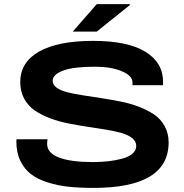

<svg xmlns="http://www.w3.org/2000/svg" viewBox="-20 -897 890 929"><path d="M332 -744.1 448.2 -877H607.9V-872.1L448.2 -744.1ZM432.1 12.2Q365.2 12.2 312.5 6.6Q259.8 1 210.9 -14.4Q162.1 -29.8 129.9 -54.4Q97.7 -79.1 78.4 -119.1Q59.1 -159.2 59.1 -212.9Q59.1 -220.2 60.1 -223.1H210Q208 -211.4 208 -201.2Q208 -156.2 266.1 -134.5Q324.2 -112.8 429.2 -112.8Q468.3 -112.8 503.2 -116.7Q538.1 -120.6 569.8 -128.9Q601.6 -137.2 620.4 -153.1Q639.2 -168.9 639.2 -190.9Q639.2 -212.9 619.9 -228.5Q600.6 -244.1 568.1 -253.4Q535.6 -262.7 493.7 -269.5Q451.7 -276.4 405 -283.4Q358.4 -290.5 312 -299.6Q265.6 -308.6 223.6 -324.2Q181.6 -339.8 149.2 -361.8Q116.7 -383.8 97.4 -418.9Q78.1 -454.1 78.1 -500Q78.1 -596.2 169.4 -647.7Q260.7 -699.2 430.2 -699.2Q598.1 -699.2 683.6 -646.5Q769 -593.8 769 -501V-484.9H621.1V-498Q621.1 -530.8 569.1 -552.5Q517.1 -574.2 439 -574.2Q335.4 -574.2 285.2 -555.4Q234.9 -536.6 234.9 -505.9Q234.9 -486.3 254.2 -472.7Q273.4 -459 305.9 -450.7Q338.4 -442.4 380.4 -436Q422.4 -429.7 469 -422.4Q515.6 -415 562 -406Q608.4 -397 650.4 -381.1Q692.4 -365.2 724.9 -343.5Q757.3 -321.8 776.6 -287.1Q795.9 -252.4 795.9 -208Q795.9 12.2 432.1 12.2Z"/></svg>

Font: Archivo Expanded SemiBold
Style: Regular
Weight: 600
Width: 7
Designer: Hector Gatti
Foundry: Omnibus-Type
Version: Version 2.001